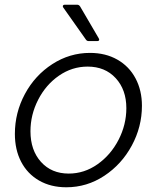

<svg xmlns="http://www.w3.org/2000/svg" viewBox="-20 -783 665 813"><path d="M43 -216Q43 -306 85.5 -385Q128 -464 201.5 -511.5Q275 -559 361 -559Q427 -559 477 -530.5Q527 -502 554 -451Q581 -400 581 -335Q581 -246 538 -166.5Q495 -87 421.5 -38.5Q348 10 261 10Q195 10 145.5 -18.5Q96 -47 69.5 -98Q43 -149 43 -216ZM515 -325Q515 -403 470 -452Q425 -501 351 -501Q285 -501 229.5 -462.5Q174 -424 141.5 -360.5Q109 -297 109 -227Q109 -147 153.5 -97.5Q198 -48 271 -48Q337 -48 393 -87.5Q449 -127 482 -191Q515 -255 515 -325ZM356 -609Q348 -609 344 -615L248 -751Q246 -753 246 -757Q246 -759 248 -761Q250 -763 254 -763H307Q314 -763 319 -756L398 -621Q400 -617 400 -615Q400 -609 391 -609Z"/></svg>

Font: Open Sauce Two Light Italic
Style: Regular
Weight: 300
Italic angle: -10°
Designer: Alfredo Marco Pradil
Foundry: Creative Sauce Fz LLC
Version: Version 1.477